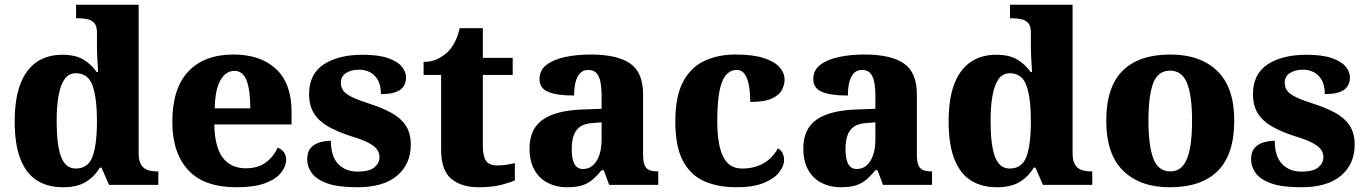

<svg xmlns="http://www.w3.org/2000/svg" viewBox="-20 -780 5767 810"><path d="M246 10Q181 10 135.5 -19Q90 -48 66 -109.5Q42 -171 42 -267Q42 -364 66 -426Q90 -488 135 -518.5Q180 -549 243 -549Q299 -549 333 -528Q367 -507 388 -476H394Q392 -501 390.5 -534Q389 -567 389 -593V-643Q389 -670 378 -682.5Q367 -695 349 -699Q331 -703 309 -703H301V-760H565V-134Q565 -103 574.5 -86.5Q584 -70 601.5 -63.5Q619 -57 642 -57H648V0H440L408 -73H401Q379 -35 342 -12.5Q305 10 246 10ZM300 -69Q351 -69 370 -118.5Q389 -168 389 -270Q389 -366 370.5 -418.5Q352 -471 300 -471Q271 -471 253.5 -447.5Q236 -424 227.5 -379Q219 -334 219 -268Q219 -169 237.5 -119Q256 -69 300 -69Z M977 10Q841 10 774 -62.5Q707 -135 707 -266Q707 -407 774.5 -478.5Q842 -550 965 -550Q1079 -550 1144.5 -489Q1210 -428 1210 -309V-255H884Q886 -159 920 -114.5Q954 -70 1017 -70Q1069 -70 1102 -95Q1135 -120 1151 -157Q1168 -151 1177.5 -138Q1187 -125 1187 -107Q1187 -78 1165.5 -51Q1144 -24 1098 -7Q1052 10 977 10ZM1036 -323Q1036 -399 1020.5 -440Q1005 -481 969 -481Q932 -481 909.5 -440.5Q887 -400 886 -323Z M1487 10Q1408 10 1362 -6Q1316 -22 1296 -49Q1276 -76 1276 -108Q1276 -139 1291 -156Q1306 -173 1329 -179.5Q1352 -186 1376 -186Q1376 -120 1407 -88Q1438 -56 1488 -56Q1538 -56 1559.5 -74Q1581 -92 1581 -117Q1581 -137 1568.5 -152Q1556 -167 1529.5 -180Q1503 -193 1459 -206Q1401 -225 1362.5 -247.5Q1324 -270 1304 -302.5Q1284 -335 1284 -383Q1284 -468 1346 -508.5Q1408 -549 1510 -549Q1576 -549 1616.5 -535Q1657 -521 1675 -499Q1693 -477 1693 -454Q1693 -419 1668 -401Q1643 -383 1587 -383Q1587 -433 1561.5 -459.5Q1536 -486 1494 -486Q1462 -486 1440 -472Q1418 -458 1418 -431Q1418 -411 1429 -396.5Q1440 -382 1468 -369Q1496 -356 1546 -340Q1595 -324 1633 -303Q1671 -282 1692 -250Q1713 -218 1713 -170Q1713 -88 1655.5 -39Q1598 10 1487 10Z M1999 10Q1927 10 1884 -25.5Q1841 -61 1841 -149V-464H1767V-519Q1805 -519 1831.5 -534Q1858 -549 1873 -565Q1887 -580 1899.5 -604Q1912 -628 1919 -661H2017V-536H2143V-464H2017V-165Q2017 -122 2030 -102Q2043 -82 2079 -82Q2099 -82 2117.5 -85Q2136 -88 2152 -92V-19Q2135 -11 2096 -0.5Q2057 10 1999 10Z M2371 10Q2328 10 2292 -8Q2256 -26 2235 -62.5Q2214 -99 2214 -154Q2214 -236 2269.5 -275Q2325 -314 2436 -318L2518 -321V-375Q2518 -410 2513 -434.5Q2508 -459 2496 -472Q2484 -485 2462 -485Q2441 -485 2428 -472Q2415 -459 2408.5 -435Q2402 -411 2402 -377Q2329 -377 2292.5 -392.5Q2256 -408 2256 -446Q2256 -484 2285.5 -506.5Q2315 -529 2364 -539.5Q2413 -550 2472 -550Q2583 -550 2638 -512.5Q2693 -475 2693 -382V-128Q2693 -101 2698.5 -85.5Q2704 -70 2717.5 -63.5Q2731 -57 2753 -57H2757V0H2550L2527 -62H2518Q2496 -35 2476.5 -19.5Q2457 -4 2432.5 3Q2408 10 2371 10ZM2439 -67Q2464 -67 2481.5 -82.5Q2499 -98 2508.5 -126Q2518 -154 2518 -191V-264L2481 -261Q2447 -259 2428 -246Q2409 -233 2400.5 -209.5Q2392 -186 2392 -151Q2392 -124 2397 -105Q2402 -86 2412.5 -76.5Q2423 -67 2439 -67Z M3085 10Q3009 10 2951 -15.5Q2893 -41 2861 -101.5Q2829 -162 2829 -267Q2829 -375 2862.5 -436.5Q2896 -498 2953.5 -524Q3011 -550 3082 -550Q3157 -550 3202.5 -535Q3248 -520 3269 -496Q3290 -472 3290 -444Q3290 -424 3279.5 -402Q3269 -380 3237.5 -365Q3206 -350 3145 -350Q3145 -386 3140 -416.5Q3135 -447 3122.5 -466Q3110 -485 3088 -485Q3063 -485 3044.5 -465.5Q3026 -446 3016 -399Q3006 -352 3006 -268Q3006 -202 3017 -157.5Q3028 -113 3051 -91Q3074 -69 3112 -69Q3148 -69 3177.5 -80Q3207 -91 3228.5 -111Q3250 -131 3261 -154Q3276 -147 3282 -133Q3288 -119 3288 -105Q3288 -80 3267 -53Q3246 -26 3201.5 -8Q3157 10 3085 10Z M3526 10Q3483 10 3447 -8Q3411 -26 3390 -62.5Q3369 -99 3369 -154Q3369 -236 3424.5 -275Q3480 -314 3591 -318L3673 -321V-375Q3673 -410 3668 -434.5Q3663 -459 3651 -472Q3639 -485 3617 -485Q3596 -485 3583 -472Q3570 -459 3563.5 -435Q3557 -411 3557 -377Q3484 -377 3447.5 -392.5Q3411 -408 3411 -446Q3411 -484 3440.5 -506.5Q3470 -529 3519 -539.5Q3568 -550 3627 -550Q3738 -550 3793 -512.5Q3848 -475 3848 -382V-128Q3848 -101 3853.5 -85.5Q3859 -70 3872.5 -63.5Q3886 -57 3908 -57H3912V0H3705L3682 -62H3673Q3651 -35 3631.5 -19.5Q3612 -4 3587.5 3Q3563 10 3526 10ZM3594 -67Q3619 -67 3636.5 -82.5Q3654 -98 3663.5 -126Q3673 -154 3673 -191V-264L3636 -261Q3602 -259 3583 -246Q3564 -233 3555.5 -209.5Q3547 -186 3547 -151Q3547 -124 3552 -105Q3557 -86 3567.5 -76.5Q3578 -67 3594 -67Z M4186 10Q4121 10 4075.5 -19Q4030 -48 4006 -109.5Q3982 -171 3982 -267Q3982 -364 4006 -426Q4030 -488 4075 -518.5Q4120 -549 4183 -549Q4239 -549 4273 -528Q4307 -507 4328 -476H4334Q4332 -501 4330.5 -534Q4329 -567 4329 -593V-643Q4329 -670 4318 -682.5Q4307 -695 4289 -699Q4271 -703 4249 -703H4241V-760H4505V-134Q4505 -103 4514.5 -86.5Q4524 -70 4541.5 -63.5Q4559 -57 4582 -57H4588V0H4380L4348 -73H4341Q4319 -35 4282 -12.5Q4245 10 4186 10ZM4240 -69Q4291 -69 4310 -118.5Q4329 -168 4329 -270Q4329 -366 4310.5 -418.5Q4292 -471 4240 -471Q4211 -471 4193.5 -447.5Q4176 -424 4167.5 -379Q4159 -334 4159 -268Q4159 -169 4177.5 -119Q4196 -69 4240 -69Z M4915 10Q4790 10 4718.5 -59.5Q4647 -129 4647 -271Q4647 -412 4715.5 -481Q4784 -550 4918 -550Q5043 -550 5115 -481Q5187 -412 5187 -271Q5187 -129 5118 -59.5Q5049 10 4915 10ZM4917 -57Q4951 -57 4971 -81.5Q4991 -106 5000 -153.5Q5009 -201 5009 -271Q5009 -376 4988 -429Q4967 -482 4916 -482Q4865 -482 4845 -429Q4825 -376 4825 -271Q4825 -166 4845.5 -111.5Q4866 -57 4917 -57Z M5469 10Q5390 10 5344 -6Q5298 -22 5278 -49Q5258 -76 5258 -108Q5258 -139 5273 -156Q5288 -173 5311 -179.5Q5334 -186 5358 -186Q5358 -120 5389 -88Q5420 -56 5470 -56Q5520 -56 5541.5 -74Q5563 -92 5563 -117Q5563 -137 5550.5 -152Q5538 -167 5511.5 -180Q5485 -193 5441 -206Q5383 -225 5344.5 -247.5Q5306 -270 5286 -302.5Q5266 -335 5266 -383Q5266 -468 5328 -508.5Q5390 -549 5492 -549Q5558 -549 5598.5 -535Q5639 -521 5657 -499Q5675 -477 5675 -454Q5675 -419 5650 -401Q5625 -383 5569 -383Q5569 -433 5543.5 -459.5Q5518 -486 5476 -486Q5444 -486 5422 -472Q5400 -458 5400 -431Q5400 -411 5411 -396.5Q5422 -382 5450 -369Q5478 -356 5528 -340Q5577 -324 5615 -303Q5653 -282 5674 -250Q5695 -218 5695 -170Q5695 -88 5637.5 -39Q5580 10 5469 10Z"/></svg>

Font: Noto Serif Armenian ExtraBold
Style: Regular
Weight: 800
Version: Version 2.007